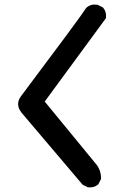

<svg xmlns="http://www.w3.org/2000/svg" viewBox="-20 -800 540 834"><path d="M359.9 12.7 340.3 2.9 338.4 2 337.4 0.5 74.7 -309.1Q60.1 -326.7 58.8 -345Q57.6 -363.3 70.3 -380.9Q331.1 -728 354 -765.1L355 -766.1L356 -767.1Q375 -783.7 402.8 -779.3L404.3 -778.8L405.8 -778.3L425.3 -768.6L427.2 -767.6L428.2 -766.1Q442.9 -749.5 440.4 -723.6L439.9 -721.2L438.5 -718.8L174.3 -358.9L393.1 -92.3Q418.9 -64 418.9 -25.4V-22.9L418 -21L408.2 -1.5L407.2 0.5L405.8 1.5Q389.2 16.1 363.3 13.7H361.3Z"/></svg>

Font: NaikaiFont
Style: Bold
Weight: 700
Version: Version 1.89